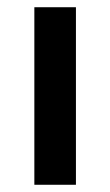

<svg xmlns="http://www.w3.org/2000/svg" viewBox="-20 -511 305 531"><path d="M75 -491H190V0H75Z"/></svg>

Font: Montserrat Ace
Style: Bold
Weight: 600
Designer: Julieta Ulanovsky
Foundry: Julieta Ulanovsky
Version: Version 1